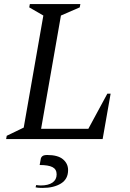

<svg xmlns="http://www.w3.org/2000/svg" viewBox="-20 -680 638 939"><path d="M10 0 13 -16 96 -56 192 -604 123 -644 126 -660H373L370 -644L278 -604L181 -50H412L505 -222H521L482 0ZM189 239Q181 239 171.5 238.5Q162 238 154 236L157 225Q164 226 169 226.5Q174 227 180 227Q216 227 236.5 213Q257 199 257 173Q257 148 237 137.5Q217 127 174 127L179 99Q180 90 187 84Q194 78 211 78Q263 78 288 99Q313 120 313 152Q313 196 278 217.5Q243 239 189 239Z"/></svg>

Font: Spectral
Style: Italic
Weight: 400
Italic angle: -10°
Designer: Jean-Baptiste Levee
Foundry: Production Type
Version: Version 2.001